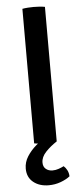

<svg xmlns="http://www.w3.org/2000/svg" viewBox="-61 -721 417 971"><g transform="rotate(-5 148.0 -235.5)"><path d="M91 -683Q104 -685.5 120 -686.5Q136 -687.5 148 -687.5Q161 -687.5 176.8 -686.5Q192.5 -685.5 205.5 -683V0Q192.5 2.5 176.8 3.5Q161 4.5 148 4.5Q136 4.5 120 3.5Q104 2.5 91 0ZM146.5 217.5Q99 217.5 68.2 192.5Q37.5 167.5 37.5 123.5Q37.5 91 55.5 62.5Q73.5 34 101.2 10Q129 -14 159 -31.5Q171.5 -28.5 184.8 -20Q198 -11.5 205.5 0Q172.5 21.5 148.5 47Q124.5 72.5 124.5 100.5Q124.5 122 138.2 133.2Q152 144.5 172 144.5Q188 144.5 203 139.2Q218 134 229.5 128Q239.5 136.5 246.8 150.5Q254 164.5 254.5 181.5Q236.5 196 207.5 206.8Q178.5 217.5 146.5 217.5Z"/></g></svg>

Font: Signika Negative Medium
Style: Regular
Weight: 500
Designer: Anna Giedry
Foundry: Anna Giedry
Version: Version 2.001